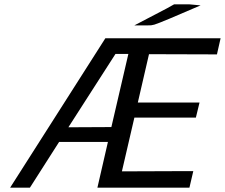

<svg xmlns="http://www.w3.org/2000/svg" viewBox="-20 -874 1046 893"><path d="M605 -756 756 -835 790 -854H798H829H859Q895 -850 913 -849L768 -787Q713 -764 698 -759.5Q683 -755 669 -756ZM27 -1 470 -696H1006L989 -621L673 -622L621 -397H908L891 -327H605L547 -77L806 -78H879L861 -1H433L482 -214H255L119 -1ZM298 -282Q332 -282 398 -282.5Q464 -283 498 -283L577 -623H517Q452 -521 298 -282Z"/></svg>

Font: Coval
Style: Book Italic
Weight: 350
Foundry: Context Ltd
Version: Version 001.000